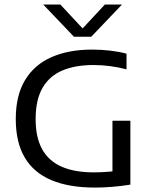

<svg xmlns="http://www.w3.org/2000/svg" viewBox="-20 -821 678 846"><path d="M399 5.5Q283.5 5.5 205.8 -27.5Q128 -60.5 88.8 -127.2Q49.5 -194 49.5 -296.5Q49.5 -401 90.8 -468.8Q132 -536.5 207.5 -569.5Q283 -602.5 386 -602.5Q426 -602.5 464.8 -598Q503.5 -593.5 537.5 -584.5V-515.5Q498.5 -525.5 462.8 -530Q427 -534.5 391.5 -534.5Q312 -534.5 255 -510.5Q198 -486.5 167.5 -434Q137 -381.5 137 -296Q137 -216 165.5 -164Q194 -112 251 -86.8Q308 -61.5 393.5 -61.5Q423.5 -61.5 455.5 -64Q487.5 -66.5 513.5 -71.5L475.5 -36.5V-289H554.5V-7.5Q514.5 -1 475.2 2.2Q436 5.5 399 5.5ZM306 -659 170.5 -801H246L354 -685H334L442 -801H517.5L382 -659Z"/></svg>

Font: Encode Sans SC SemiExpanded
Style: Regular
Weight: 400
Width: 6
Designer: Multiple Designers
Foundry: Impallari Type
Version: Version 3.002